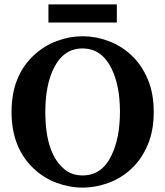

<svg xmlns="http://www.w3.org/2000/svg" viewBox="-20 -834 748 869"><path d="M574.7 -70.3Q529.3 -27.8 471.2 -6.3Q413.1 15.1 354 15.1Q294.9 15.1 236.8 -6.3Q178.7 -27.8 133.3 -70.3Q32.2 -165 32.2 -327.6Q32.2 -490.2 133.8 -584.5Q179.7 -627 237.3 -648.4Q294.9 -669.9 354 -669.9Q413.1 -669.9 470.7 -648.4Q528.3 -627 574.2 -584.5Q620.1 -542 647.9 -477.5Q675.8 -413.1 675.8 -327.1Q675.8 -241.2 647.9 -176.8Q620.1 -112.3 574.7 -70.3ZM185.1 -327.1Q185.1 -134.3 275.9 -64.5Q308.1 -40 354 -40Q440.9 -40 483.9 -129.4Q522.9 -208.5 522.9 -328.1Q522.9 -447.8 483.9 -525.4Q439.9 -614.3 354 -614.7Q268.1 -615.2 223.6 -525.4Q185.1 -449.2 185.1 -327.1ZM199.2 -814H508.8V-731.9H199.2Z"/></svg>

Font: SourceSerifPro-Bold
Style: Bold
Weight: 700
Designer: Frank Grießhammer
Foundry: Adobe Systems Incorporated
Version: Version 1.014;PS Version 1.0;hotconv 1.0.73;makeotf.lib2.5.5